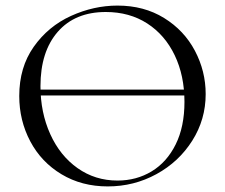

<svg xmlns="http://www.w3.org/2000/svg" viewBox="-20 -656 806 688"><path d="M83 -335H675V-314H83ZM49 -312Q49 -415 101 -488.5Q153 -562 234.5 -599Q316 -636 401 -636Q496 -636 568 -591.5Q640 -547 678.5 -474Q717 -401 717 -319Q717 -228 669 -152Q621 -76 540.5 -32Q460 12 366 12Q273 12 200.5 -31.5Q128 -75 88.5 -149.5Q49 -224 49 -312ZM641 -291Q641 -385 606 -458Q571 -531 507.5 -572Q444 -613 359 -613Q249 -613 187 -542Q125 -471 125 -347Q125 -253 160 -175.5Q195 -98 258 -53.5Q321 -9 401 -9Q469 -9 523.5 -42Q578 -75 609.5 -138.5Q641 -202 641 -291Z"/></svg>

Font: Cormorant Unicase
Style: Regular
Weight: 400
Designer: Christian Thalmann (Catharsis Fonts)
Foundry: Catharsis Fonts
Version: Version 4.000